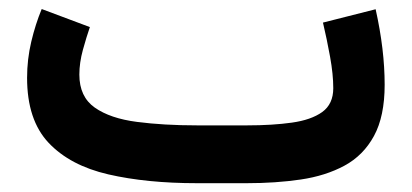

<svg xmlns="http://www.w3.org/2000/svg" viewBox="-20 -416 935 436"><path d="M540.5 0H427.2Q313 0 226.1 -20Q139.2 -40 90.3 -91.8Q41.5 -143.6 41.5 -239.3Q41.5 -281.2 51 -321.3Q60.5 -361.3 74.7 -395.5L184.1 -354.5Q176.3 -332 168.2 -302.7Q160.2 -273.4 160.2 -246.6Q160.2 -196.3 195.3 -171.6Q230.5 -147 291 -139.2Q351.6 -131.3 427.2 -131.3H541.5Q598.6 -131.3 642.6 -137.5Q686.5 -143.6 711.7 -161.6Q736.8 -179.7 736.8 -215.8Q736.8 -247.1 729.5 -287.4Q722.2 -327.6 713.4 -364.7L833 -395Q853.5 -303.2 853.5 -223.6Q853.5 -151.9 829.3 -107.4Q805.2 -63 762.2 -39.8Q719.2 -16.6 662.6 -8.3Q606 0 540.5 0Z"/></svg>

Font: Vazirmatn FD NL
Style: Bold
Weight: 700
Designer: Saber Rastikerdar
Foundry: Saber Rastikerdar
Version: Version 33.003